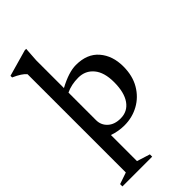

<svg xmlns="http://www.w3.org/2000/svg" viewBox="-300 -788 1120 1120"><g transform="rotate(-45 260.0 -228.0)"><path d="M67.5 -600.5Q46.5 -626 -9.5 -650.5V-664L155 -710.5H166.5L160.5 -622V-393Q245.5 -439 305 -439Q397.5 -439 446.2 -382.2Q495 -325.5 495 -237Q495 -160 462.2 -104.2Q429.5 -48.5 375.2 -18.8Q321 11 256.5 11Q208 11 160.5 -5.5V209.5L241.5 235V254H-4V235L67.5 210.5ZM160.5 -128.5Q160.5 -87.5 189.8 -60.5Q219 -33.5 269 -33.5Q327 -33.5 359.5 -79.8Q392 -126 392 -210.5Q392 -291.5 356.2 -334.2Q320.5 -377 262.5 -377Q205 -377 160.5 -355.5Z"/></g></svg>

Font: Newsreader Text Medium
Style: Regular
Weight: 500
Designer: Hugues Gentile
Foundry: Production Type
Version: Version 1.001